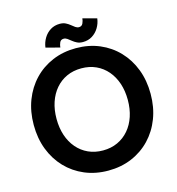

<svg xmlns="http://www.w3.org/2000/svg" viewBox="-129 -1009 1045 1132"><g transform="rotate(-15 393.5 -443.0)"><path d="M175.8 -361.3Q175.8 -416.3 191 -462Q206.3 -507.8 235 -541.4Q263.7 -575 303.7 -593.4Q343.8 -611.8 393.3 -611.8Q442.9 -611.8 482.9 -593.4Q522.9 -575 551.6 -541.4Q580.3 -507.8 595.6 -462Q610.8 -416.3 610.8 -361.3Q610.8 -306.4 595.6 -260.6Q580.3 -214.8 551.6 -181.3Q522.9 -147.7 482.9 -129.3Q442.9 -110.8 393.3 -110.8Q343.8 -110.8 303.7 -129.3Q263.7 -147.7 235 -181.3Q206.3 -214.8 191 -260.6Q175.8 -306.4 175.8 -361.3ZM36.6 -361.3Q36.6 -279.8 62.7 -211.5Q88.9 -143.3 136.7 -93.1Q184.6 -43 249.9 -15.4Q315.2 12.2 393.3 12.2Q471.7 12.2 536.9 -15.4Q602.1 -43 649.9 -93.1Q697.8 -143.3 723.9 -211.5Q750 -279.8 750 -361.3Q750 -442.9 723.9 -511.1Q697.8 -579.3 649.9 -629.5Q602.1 -679.7 536.9 -707.3Q471.7 -734.9 393.3 -734.9Q315.2 -734.9 249.9 -707.3Q184.6 -679.7 136.7 -629.5Q88.9 -579.3 62.7 -511.1Q36.6 -442.9 36.6 -361.3ZM306.4 -762Q307.4 -776.9 314 -792.1Q320.6 -807.4 338.6 -807.4Q349.9 -807.4 360.2 -800Q370.6 -792.7 382.2 -783.1Q393.8 -773.4 408.8 -766.1Q423.8 -758.8 444.1 -758.8Q476.3 -758.8 501.2 -774.3Q526.1 -789.8 541.7 -815.7Q557.4 -841.6 561.3 -872.3L476.3 -895Q475.3 -880.1 468.3 -864.9Q461.2 -849.6 444.1 -849.6Q432.9 -849.6 422.5 -856.9Q412.1 -864.3 400.5 -873.9Q388.9 -883.5 374 -890.9Q359.1 -898.2 338.6 -898.2Q306.4 -898.2 281.5 -882.7Q256.6 -867.2 241.1 -841.4Q225.6 -815.7 221.4 -784.7Z"/></g></svg>

Font: Giphurs
Style: Regular
Weight: 400
Version: Version 2.010